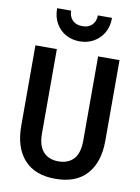

<svg xmlns="http://www.w3.org/2000/svg" viewBox="-102 -1017 797 1095"><g transform="rotate(10 296.5 -470.0)"><path d="M296 10Q177 10 115 -59.5Q53 -129 53 -254V-720H177V-232Q177 -161 208.5 -126Q240 -91 296 -91Q353 -91 384.5 -125.5Q416 -160 416 -232V-720H540V-253Q540 -129 478 -59.5Q416 10 296 10ZM297 -786Q253 -786 217 -805.5Q181 -825 159.5 -862Q138 -899 138 -950H219Q219 -917 239.5 -895.5Q260 -874 297 -874Q334 -874 354 -895.5Q374 -917 374 -950H456Q456 -899 434.5 -862.5Q413 -826 377 -806Q341 -786 297 -786Z"/></g></svg>

Font: Instrument Sans SemiCondensed SemiBold
Style: Regular
Weight: 600
Width: 4
Designer: Rodrigo Fuenzalida
Foundry: fragTYPE
Version: Version 1.000;gftools[0.9.28]